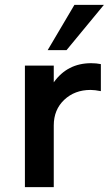

<svg xmlns="http://www.w3.org/2000/svg" viewBox="-20 -770 448 790"><path d="M407.5 -750 253.8 -563.8H176.2L286.2 -750ZM201.2 -431.2Q257.5 -510 355 -510Q376.2 -510 395 -506.2V-395Q370 -400 352.5 -400Q287.5 -400 244.4 -359.4Q201.2 -318.8 201.2 -253.8V0H82.5V-500H201.2Z"/></svg>

Font: Now Medium
Style: Regular
Weight: 500
Designer: Alfredo Marco Pradil
Foundry: Alfredo Marco Pradil
Version: Version 1.002;PS 001.002;hotconv 1.0.88;makeotf.lib2.5.64775